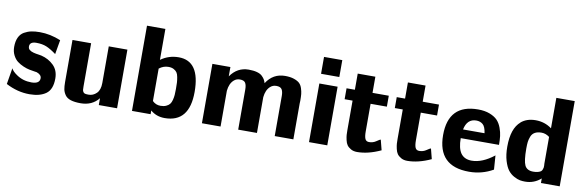

<svg xmlns="http://www.w3.org/2000/svg" viewBox="-49 -1099 4645 1522"><g transform="rotate(10 2273.5 -337.5)"><path d="M23 -38 45 -170 44 -169Q55 -145 92 -120Q144 -84 212 -84Q279 -84 279 -129Q279 -157 240 -171Q239 -171 220 -174Q201 -177 179.5 -181Q158 -185 130 -197Q102 -209 80.5 -225.5Q59 -242 44 -271.5Q29 -301 29 -338Q29 -383 43.5 -414Q58 -445 85.5 -460.5Q113 -476 142.5 -482Q172 -488 210 -488Q294 -488 379 -453L359 -338Q313 -372 279 -386Q245 -400 198 -400Q144 -400 144 -362Q144 -353 147 -346Q150 -339 157 -334Q164 -329 170.5 -325.5Q177 -322 189 -319Q201 -316 209 -314.5Q217 -313 231.5 -311Q246 -309 254 -307Q312 -293 353 -253Q394 -213 394 -147Q394 -59 345.5 -24Q297 11 213 11Q116 11 23 -38Z M475 -134V-472H625V-125Q625 -105 626 -97Q627 -89 632 -80.5Q637 -72 647 -69.5Q657 -67 676 -67Q712 -67 739.5 -94Q767 -121 767 -177V-472H917V0H770V-55Q717 11 625 11Q576 11 545 1Q514 -9 499 -30.5Q484 -52 479.5 -75Q475 -98 475 -134Z M1037 0V-686H1185V-437Q1249 -483 1329 -483Q1500 -483 1500 -234Q1500 11 1301 11Q1234 11 1187 -30V0ZM1187 -106Q1214 -79 1252 -79Q1278 -79 1297 -87.5Q1316 -96 1326 -108.5Q1336 -121 1341.5 -142.5Q1347 -164 1348.5 -183.5Q1350 -203 1350 -232Q1350 -265 1349 -283.5Q1348 -302 1343.5 -326.5Q1339 -351 1330 -363.5Q1321 -376 1304 -385Q1287 -394 1262 -394Q1221 -394 1187 -367V-334V-171Z M1600 0V-478H1745V-403Q1801 -483 1892 -483Q1931 -483 1958.5 -475.5Q1986 -468 2000.5 -454Q2015 -440 2022 -428Q2029 -416 2034 -399Q2088 -484 2185 -484Q2227 -484 2256.5 -474Q2286 -464 2301.5 -449.5Q2317 -435 2325 -410Q2333 -385 2335 -364.5Q2337 -344 2337 -311Q2337 -307 2336.5 -300.5Q2336 -294 2336 -291V0H2186V-323Q2186 -358 2174.5 -376Q2163 -394 2130 -394Q2102 -394 2082 -376Q2049 -347 2043 -288V0H1892V-323Q1892 -358 1881 -376Q1870 -394 1837 -394Q1809 -394 1789 -376Q1756 -347 1750 -288V0Z M2462 0V-472H2609V0ZM2462 -550V-686H2609V-550Z M2681 -384V-472H2748V-602H2890V-472H3021V-384H2890V-161Q2890 -121 2898.5 -102Q2907 -83 2930 -83Q2962 -83 2987 -100.5Q3012 -118 3019 -118L3040 -36Q2939 11 2850 11Q2821 11 2800 -1Q2779 -13 2768.5 -28Q2758 -43 2752.5 -68Q2747 -93 2746 -108.5Q2745 -124 2745 -146V-384Z M3085 -384V-472H3152V-602H3294V-472H3425V-384H3294V-161Q3294 -121 3302.5 -102Q3311 -83 3334 -83Q3366 -83 3391 -100.5Q3416 -118 3423 -118L3444 -36Q3343 11 3254 11Q3225 11 3204 -1Q3183 -13 3172.5 -28Q3162 -43 3156.5 -68Q3151 -93 3150 -108.5Q3149 -124 3149 -146V-384Z M3499 -240Q3499 -488 3738 -488Q3792 -488 3832 -472.5Q3872 -457 3894 -434Q3916 -411 3929 -376Q3942 -341 3945.5 -310Q3949 -279 3949 -240H3641Q3641 -159 3669 -119Q3698 -79 3757 -79Q3842 -79 3936 -153L3944 -40Q3855 11 3751 11Q3499 11 3499 -240ZM3647 -311H3820Q3813 -363 3791.5 -381Q3770 -399 3739 -399Q3665 -399 3647 -311Z M4016 -238Q4016 -385 4086 -444H4085Q4131 -483 4202 -483Q4275 -483 4332 -441V-686H4480V0H4329V-18V-37Q4275 11 4202 11Q4181 11 4161 7.5Q4141 4 4113 -11Q4085 -26 4065 -51.5Q4045 -77 4030.5 -125Q4016 -173 4016 -238ZM4167 -249Q4167 -150 4184.5 -114Q4202 -78 4253 -78Q4275 -78 4290.5 -82.5Q4306 -87 4313.5 -92.5Q4321 -98 4325 -109Q4329 -120 4329.5 -125Q4330 -130 4330 -142L4329 -155V-371Q4299 -394 4265 -394Q4232 -394 4211 -382Q4190 -370 4181 -346.5Q4172 -323 4169.5 -302.5Q4167 -282 4167 -249Z"/></g></svg>

Font: Coval
Style: Black
Weight: 1000
Foundry: Context Ltd
Version: Version 001.000